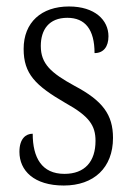

<svg xmlns="http://www.w3.org/2000/svg" viewBox="-20 -563 407 593"><path d="M177 10C270 10 329 -45 329 -137C329 -209 297 -252 210 -298C137 -338 106 -366 106 -421C106 -471 131 -508 188 -508C243 -508 272 -472 272 -399C300 -399 315 -419 315 -451C315 -501 273 -543 193 -543C108 -543 53 -494 53 -412C53 -335 89 -299 182 -245C256 -204 275 -175 275 -128C275 -64 242 -26 179 -26C109 -26 81 -76 81 -150C60 -150 40 -135 40 -94C40 -36 85 10 177 10Z"/></svg>

Font: Noto Serif Sinhala Condensed Light
Style: Regular
Weight: 300
Width: 3
Designer: Jelle Bosma - Monotype Design Team
Foundry: Monotype Imaging Inc.
Version: Version 2.007